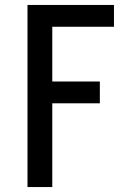

<svg xmlns="http://www.w3.org/2000/svg" viewBox="-20 -755 540 775"><path d="M91 0V-735H440V-647H191V-426H383V-338H191V0Z"/></svg>

Font: Iosevka SS18 Semibold
Style: Regular
Weight: 600
Monospace: yes
Designer: Belleve Invis
Foundry: Belleve Invis
Version: Version 25.1.1; ttfautohint (v1.8.4)